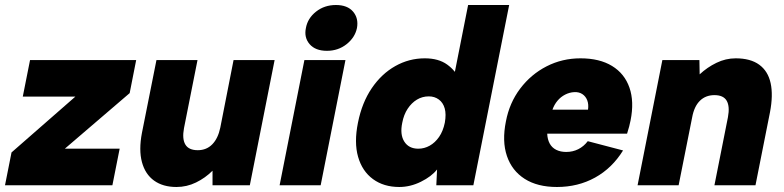

<svg xmlns="http://www.w3.org/2000/svg" viewBox="-37 -740 3132 767"><path d="M481 -368 222 -146H441L412 0H-17L9 -131L264 -354H54L83 -500H507Z M961 0H812V-58Q783 -29 746 -11Q709 7 668 7Q614 7 578.5 -18.5Q543 -44 530 -92.5Q517 -141 530 -209L588 -500H752L698 -228Q690 -185 703.5 -162.5Q717 -140 753 -140Q788 -140 811 -163.5Q834 -187 843 -230L896 -500H1060Z M1179 -500H1343L1244 0H1080ZM1269 -537Q1223 -537 1200 -563.5Q1177 -590 1185 -628Q1192 -667 1225.5 -693.5Q1259 -720 1305 -720Q1351 -720 1373.5 -693.5Q1396 -667 1389 -628Q1381 -590 1347.5 -563.5Q1314 -537 1269 -537Z M1798 -422H1774L1833 -720H1997L1854 0H1706L1709 -63Q1687 -35 1644.5 -14Q1602 7 1558 7Q1496 7 1453 -24.5Q1410 -56 1393.5 -113.5Q1377 -171 1393 -250Q1409 -330 1448 -387.5Q1487 -445 1542 -476Q1597 -507 1660 -507Q1715 -507 1749.5 -482Q1784 -457 1798 -422ZM1570 -250Q1560 -203 1578 -174.5Q1596 -146 1634 -146Q1658 -146 1679.5 -158Q1701 -170 1717 -193Q1733 -216 1740 -250Q1746 -284 1739.5 -307Q1733 -330 1716 -342.5Q1699 -355 1676 -355Q1650 -355 1628.5 -342Q1607 -329 1591.5 -305.5Q1576 -282 1570 -250Z M2188 7Q2110 7 2059 -25.5Q2008 -58 1988 -117Q1968 -176 1984 -255Q1998 -329 2041 -386Q2084 -443 2146.5 -475Q2209 -507 2282 -507Q2358 -507 2408 -476.5Q2458 -446 2477.5 -390Q2497 -334 2482 -259Q2480 -248 2476.5 -235Q2473 -222 2468 -206H2149Q2150 -183 2159 -166.5Q2168 -150 2185 -141.5Q2202 -133 2225 -133Q2251 -133 2273 -144Q2295 -155 2311 -176L2452 -139Q2408 -68 2340 -30.5Q2272 7 2188 7ZM2312 -302Q2315 -323 2309 -339Q2303 -355 2289.5 -364Q2276 -373 2257 -372Q2238 -371 2220.5 -362Q2203 -353 2190 -337.5Q2177 -322 2170 -302Z M2609 -500H2757L2758 -443Q2788 -471 2825 -489Q2862 -507 2902 -507Q2961 -507 2996 -481.5Q3031 -456 3041.5 -408Q3052 -360 3039 -292L2981 0H2817L2871 -272Q2879 -315 2866 -337.5Q2853 -360 2817 -360Q2782 -360 2759 -337.5Q2736 -315 2728 -271L2674 0H2510Z"/></svg>

Font: Albert Sans Black
Style: Italic
Weight: 900
Italic angle: -11.25°
Designer: Andreas Rasmussen
Foundry: a.Foundry
Version: Version 1.025